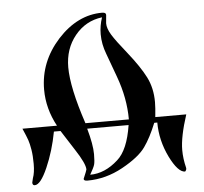

<svg xmlns="http://www.w3.org/2000/svg" viewBox="-49 -688 801 753"><g transform="rotate(-5 352.0 -311.5)"><path d="M61 -70Q61 -102 57 -126Q53 -150 48 -164.5Q43 -179 29 -211H165Q127 -281 127 -356Q127 -466 205 -552Q283 -637 380 -637Q395 -637 395 -627L392 -594Q392 -574 407.5 -548.5Q423 -523 465 -471Q512 -412 534 -368.5Q556 -325 556 -270Q556 -258 555 -244.5Q554 -231 553 -221.5Q552 -212 552 -211H674Q646 -125 646 -73Q646 -39 655 -3Q657 5 650 12Q622 12 590 -53Q558 -119 558 -189H546Q523 -132 498 -97Q472 -60 405 -23Q338 14 265 14Q251 14 251 6Q265 -27 265 -30Q265 -53 227 -111L177 -189H151Q137 -114 109 -50Q81 14 58 14Q49 14 49 3L53 -14Q61 -35 61 -70ZM300 -87Q300 -57 296.5 -45.5Q293 -34 278 -8Q336 -8 388 -55Q430 -92 445 -189H282Q300 -125 300 -87ZM378 -619Q313 -611 271 -559.5Q229 -508 229 -435Q229 -355 277 -211H448Q448 -295 416 -382L382 -475Q367 -514 367 -553Q367 -586 378 -619Z"/></g></svg>

Font: Pochaevsk Unicode
Style: Normal
Weight: 400
Version: Version 1.1